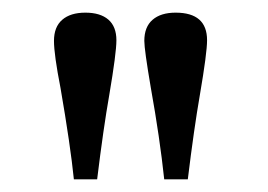

<svg xmlns="http://www.w3.org/2000/svg" viewBox="-20 -743 421 302"><path d="M96.2 -460.9Q90.8 -514.2 75.2 -604.5Q64.9 -657.2 64.9 -678.7Q64.9 -700.7 77.9 -711.9Q90.8 -723.1 114.3 -723.1Q137.7 -723.1 150.4 -712.2Q163.1 -701.2 163.1 -679.7Q163.1 -659.7 151.9 -593.8Q142.6 -541 132.8 -460.9ZM238.3 -460.9Q231.4 -525.9 217.3 -604.5Q207 -665 207 -678.7Q207 -700.7 220 -711.9Q232.9 -723.1 256.3 -723.1Q305.7 -723.1 305.7 -679.7Q305.7 -659.7 294.4 -593.8Q285.2 -541 275.4 -460.9Z"/></svg>

Font: Elstob 10pt
Style: Regular
Weight: 400
Designer: Peter S. Baker
Version: Version 1.015